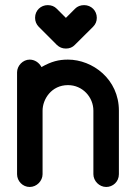

<svg xmlns="http://www.w3.org/2000/svg" viewBox="-20 -744 541 764"><path d="M145 -477.1C135.7 -495.1 117.7 -506.8 98.1 -506.8C70.8 -506.8 47.9 -482.4 47.9 -456.1V-303.7V-50.8C47.9 -23.4 70.3 0 98.1 0C126.5 0 149.4 -24.4 149.4 -50.8V-303.7C149.4 -349.1 184.6 -405.3 250.5 -405.3C308.6 -405.3 351.6 -357.4 351.6 -303.7V-50.8C351.6 -24.4 374.5 0 402.8 0C428.7 0 453.1 -20.5 453.1 -50.8V-303.7C453.1 -429.2 348.1 -506.8 250.5 -506.8C213.4 -506.8 184.6 -499.5 145 -477.1ZM260.3 -690.9 242.2 -672.9 205.6 -709.5C196.3 -718.8 184.6 -723.6 169.9 -723.6C143.1 -723.6 119.6 -703.1 119.6 -673.3C119.6 -659.2 124.5 -647.5 134.3 -637.2L206.1 -565.4C216.3 -555.7 228 -550.8 242.2 -550.8C256.8 -550.8 268.6 -555.7 277.8 -565.4L350.1 -637.2C360.4 -647.5 365.2 -659.2 365.2 -673.3C365.2 -701.7 342.8 -723.6 314.9 -723.6C300.3 -723.6 288.1 -718.8 278.8 -709.5Z"/></svg>

Font: LOB TGL 0-17
Style: Regular
Weight: 400
Designer: Peter Wiegel + adaptations and expanded glyphset by Studio LOB
Foundry: Peter Wiegel + adaptations and expanded glyphset by Studio LOB
Version: Version 1.003;Glyphs 3.1.2 (3151)